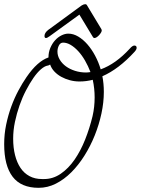

<svg xmlns="http://www.w3.org/2000/svg" viewBox="-20 -879 674 919"><path d="M220 -570Q212 -565 208 -565Q194 -563 176 -547.5Q158 -532 140 -506Q122 -480 104.5 -446.5Q87 -413 73.5 -374.5Q60 -336 51.5 -295.5Q43 -255 43 -215Q43 -172 52 -136.5Q61 -101 78 -75.5Q95 -50 121 -36Q147 -22 181 -22H182H191Q234 -22 271 -47.5Q308 -73 337 -115Q366 -157 387.5 -211Q409 -265 423 -323Q433 -366 433 -413Q433 -455 424 -497Q408 -493 392.5 -491Q377 -489 360 -489Q337 -489 314.5 -495Q292 -501 273 -511.5Q254 -522 240 -537Q226 -552 220 -570ZM107 -510Q159 -586 212 -604Q212 -629 221 -650Q230 -671 243.5 -686Q257 -701 274 -709.5Q291 -718 307 -718Q331 -718 354.5 -704Q378 -690 398.5 -666.5Q419 -643 435.5 -612Q452 -581 462 -547Q534 -573 601 -646Q614 -661 623 -661Q634 -661 634 -650Q634 -642 624 -631Q548 -548 470 -514Q477 -479 477 -439Q477 -389 465.5 -335.5Q454 -282 433.5 -231Q413 -180 384.5 -134.5Q356 -89 321.5 -54.5Q287 -20 247.5 0Q208 20 165 20Q81 20 40.5 -33Q0 -86 0 -189Q0 -237 9.5 -282.5Q19 -328 34 -369Q49 -410 68 -445.5Q87 -481 107 -510ZM413 -534Q402 -563 387 -589Q372 -615 354.5 -634Q337 -653 318.5 -664Q300 -675 282 -675Q269 -675 262 -661.5Q255 -648 255 -632Q255 -612 266 -593.5Q277 -575 295.5 -561.5Q314 -548 339 -540Q364 -532 392 -532Q396 -532 401 -532.5Q406 -533 413 -534ZM218 -706Q206 -697 200 -697Q193 -697 193 -707Q193 -722 211 -736L371 -853Q381 -859 388 -859Q392 -859 395 -856L465 -740Q467 -736 467 -733Q467 -729 463.5 -723Q460 -717 454.5 -711Q449 -705 443 -701Q437 -697 432 -697Q427 -697 424 -703L360 -809Z"/></svg>

Font: Discipuli Britannica
Style: Regular
Weight: 400
Designer: Peter Wiegel
Foundry: Peter Wiegel
Version: Version 0.001 2009